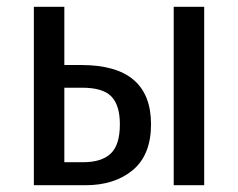

<svg xmlns="http://www.w3.org/2000/svg" viewBox="-20 -547 704 567"><path d="M426 -180Q426 -90 372.5 -45Q319 0 232 0H80V-527H170V-355H220Q426 -355 426 -180ZM583 -527V0H493V-527ZM334 -180Q334 -236 309 -262Q284 -288 222 -288H170V-68H226Q280 -68 307 -93.5Q334 -119 334 -180Z"/></svg>

Font: Fira Sans Condensed
Style: Regular
Weight: 400
Width: 3
Designer: bBox Type GmbH & Carrois Corporate GbR & Edenspiekermann AG
Foundry: bBox Type GmbH & Carrois Corporate GbR & Edenspiekermann AG
Version: Version 4.301